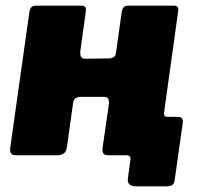

<svg xmlns="http://www.w3.org/2000/svg" viewBox="-20 -550 719 680"><path d="M462 110Q429 110 433 81L442 15Q444 0 428 0H380L399 -136H556L561 -151Q559 -136 575 -136H611Q630 -136 627 -113L599 85Q598 98 591.5 104Q585 110 569 110ZM39 0Q24 0 19.5 -6Q15 -12 16 -25L84 -507Q87 -530 106 -530H269Q287 -530 284 -510L265 -373Q263 -360 266 -351Q269 -342 282 -342L357 -343Q371 -342 380.5 -346.5Q390 -351 391 -364L411 -507Q414 -530 433 -530H596Q614 -530 611 -510L544 -29Q542 -13 533 -6.5Q524 0 507 0H366Q351 0 346.5 -6Q342 -12 343 -25L365 -176Q367 -190 364 -198.5Q361 -207 348 -207H273Q260 -208 250.5 -203.5Q241 -199 239 -186L217 -29Q215 -13 206 -6.5Q197 0 180 0Z"/></svg>

Font: Libre Franklin Black
Style: Italic
Weight: 900
Italic angle: -8°
Designer: Pablo Impallari, Rodrigo Fuenzalida, Nhung Nguyen
Foundry: Impallari Type
Version: Version 3.000